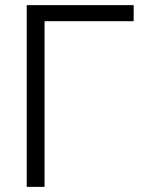

<svg xmlns="http://www.w3.org/2000/svg" viewBox="-20 -727 582 747"><path d="M500 -644.5H153.3V0H84V-707H500Z"/></svg>

Font: Pretendard Std Light
Style: Regular
Weight: 300
Designer: Base glyphs from Inter by Rasmus Andersson; Hangeul glyphs from Noto Sans CJK(Source Han Sans) by Jang Soo-young and Kan
Foundry: Kil Hyung-jin
Version: Version 1.309